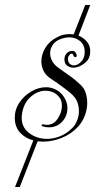

<svg xmlns="http://www.w3.org/2000/svg" viewBox="-20 -590 396 766"><path d="M153 -25Q141 -25 130 -26L59 156H40L113 -30Q81 -38 60 -61Q39 -84 39 -120Q39 -154 58 -181.5Q77 -209 105.5 -225.5Q134 -242 164 -242Q181 -242 197.5 -235Q214 -228 227 -214Q249 -188 249 -158Q249 -127 228 -104.5Q207 -82 175 -82Q165 -82 154 -85Q146 -86 146 -90Q146 -96 158 -93Q160 -92 163 -92Q166 -92 168 -92Q194 -92 210.5 -117Q227 -142 227 -168Q227 -191 215 -204Q204 -217 190 -222.5Q176 -228 161 -228Q129 -228 100.5 -202Q72 -176 67 -129Q63 -86 94 -61Q125 -36 168 -36Q194 -36 221 -47Q248 -58 270 -81Q280 -91 287.5 -109Q295 -127 295 -148Q295 -162 290.5 -177Q286 -192 275 -205Q265 -217 237 -238Q209 -259 180 -278Q162 -290 153.5 -308Q145 -326 145 -345Q145 -373 161 -399.5Q177 -426 207 -441Q219 -448 232 -451Q245 -454 257 -454Q266 -454 274 -453L320 -570H340L293 -448Q313 -440 326.5 -424Q340 -408 340 -386Q340 -358 323 -342.5Q306 -327 287 -322Q279 -320 273 -320Q259 -320 248 -328Q237 -336 237 -353Q237 -367 245.5 -376.5Q254 -386 266 -387H268Q277 -387 281.5 -380.5Q286 -374 286 -369Q286 -362 281 -362Q276 -362 274 -366Q271 -376 266 -376Q261 -376 256 -369.5Q251 -363 251 -356Q251 -342 258.5 -335.5Q266 -329 275 -329Q289 -329 303.5 -343.5Q318 -358 318 -383Q318 -410 300 -425.5Q282 -441 256 -441Q236 -441 212 -430Q196 -421 188 -407Q180 -393 180 -378Q180 -362 188 -347Q196 -332 211 -321L232 -306Q251 -293 267 -281Q283 -269 302 -251Q316 -238 322 -219Q328 -200 328 -179Q328 -155 319 -130.5Q310 -106 293 -86Q264 -55 226.5 -40Q189 -25 153 -25Z"/></svg>

Font: Gwendolyn
Style: Regular
Weight: 400
Designer: Robert E. Leuschke
Foundry: Robert E. Leuschke
Version: Version 1.010; ttfautohint (v1.8.3)